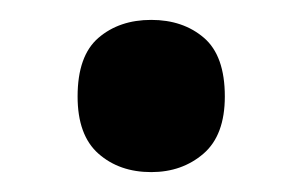

<svg xmlns="http://www.w3.org/2000/svg" viewBox="-20 -161 304 193"><path d="M58 -64Q58 -105 79 -123Q100 -141 132 -141Q164 -141 185 -123Q206 -105 206 -64Q206 -25 184.5 -6.5Q163 12 132 12Q100 12 79 -6.5Q58 -25 58 -64Z"/></svg>

Font: Noto Sans Hebrew SemiCondensed SemiBold
Style: Regular
Weight: 600
Width: 4
Designer: Monotype Design Team
Foundry: Monotype Imaging Inc.
Version: Version 2.004; ttfautohint (v1.8.4.7-5d5b)